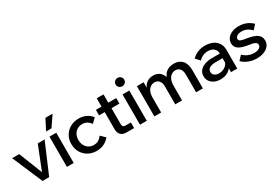

<svg xmlns="http://www.w3.org/2000/svg" viewBox="49 -1744 3935 2744"><g transform="rotate(-30 2016.0 -372.5)"><path d="M341 0H232L18 -499H135L303 -73H272L441 -499H554Z M746 0H634V-499H746ZM837 -761 718 -587H629L719 -761Z M1262 -153 1334 -83Q1297 -37 1243 -10.5Q1189 16 1119 16Q1042 16 981.5 -18.5Q921 -53 886 -112.5Q851 -172 851 -250Q851 -327 886 -386.5Q921 -446 982.5 -480.5Q1044 -515 1122 -515Q1190 -515 1243.5 -489Q1297 -463 1334 -416L1262 -346Q1240 -380 1206.5 -400.5Q1173 -421 1126 -421Q1080 -421 1044 -399Q1008 -377 988 -338.5Q968 -300 968 -250Q968 -200 988 -161Q1008 -122 1044 -100Q1080 -78 1126 -78Q1173 -78 1206.5 -99Q1240 -120 1262 -153Z M1743 0H1620Q1557 0 1525 -32.5Q1493 -65 1493 -127V-636H1605V-144Q1605 -118 1617 -105.5Q1629 -93 1655 -93H1743ZM1736 -408H1400V-499H1736Z M1952 0H1840V-499H1952ZM1896 -602Q1867 -602 1846 -622Q1825 -642 1825 -670Q1825 -700 1846 -720Q1867 -740 1896 -740Q1926 -740 1946.5 -720Q1967 -700 1967 -671Q1967 -642 1946.5 -622Q1926 -602 1896 -602Z M2878 0H2766V-291Q2766 -356 2738.5 -388.5Q2711 -421 2665 -421Q2631 -421 2601 -402Q2571 -383 2552.5 -343Q2534 -303 2534 -239V0H2422V-291Q2422 -356 2394.5 -388.5Q2367 -421 2321 -421Q2287 -421 2256.5 -402Q2226 -383 2207.5 -343Q2189 -303 2189 -239V0H2077V-499H2188V-384L2181 -385Q2195 -435 2222 -463Q2249 -491 2283 -503Q2317 -515 2351 -515Q2416 -515 2459 -479.5Q2502 -444 2516 -375L2503 -374Q2518 -427 2547.5 -458Q2577 -489 2615 -502Q2653 -515 2691 -515Q2779 -515 2828.5 -460Q2878 -405 2878 -300Z M3445 0H3342V-99L3337 -120V-307Q3337 -363 3301 -394.5Q3265 -426 3203 -426Q3158 -426 3119.5 -408Q3081 -390 3053 -358L2989 -428Q3030 -469 3085 -492Q3140 -515 3207 -515Q3278 -515 3331.5 -490.5Q3385 -466 3415 -420Q3445 -374 3445 -310ZM3165 16Q3108 16 3064 -5Q3020 -26 2996 -62Q2972 -98 2972 -146Q2972 -198 3002 -234.5Q3032 -271 3085.5 -290.5Q3139 -310 3209 -310H3349V-233H3219Q3160 -233 3123.5 -212Q3087 -191 3087 -150Q3087 -113 3115 -91.5Q3143 -70 3188 -70Q3231 -70 3267 -88Q3303 -106 3324.5 -137.5Q3346 -169 3349 -210L3385 -193Q3385 -132 3357 -84.5Q3329 -37 3279 -10.5Q3229 16 3165 16Z M3525 -76 3590 -146Q3624 -111 3670.5 -91Q3717 -71 3768 -71Q3820 -71 3851 -90.5Q3882 -110 3882 -141Q3882 -169 3854.5 -184.5Q3827 -200 3757 -209Q3647 -225 3597.5 -259.5Q3548 -294 3548 -355Q3548 -403 3576 -439Q3604 -475 3652 -495Q3700 -515 3762 -515Q3834 -515 3889.5 -491Q3945 -467 3986 -426L3921 -355Q3890 -389 3850 -409Q3810 -429 3763 -429Q3716 -429 3687 -410.5Q3658 -392 3658 -363Q3658 -339 3684.5 -326.5Q3711 -314 3778 -305Q3888 -289 3940 -252.5Q3992 -216 3992 -148Q3992 -99 3963 -62Q3934 -25 3883 -4.5Q3832 16 3764 16Q3691 16 3630 -8.5Q3569 -33 3525 -76Z"/></g></svg>

Font: Wix Madefor Display SemiBold
Style: Regular
Weight: 600
Designer: Dalton Maag Ltd
Foundry: Dalton Maag Ltd
Version: Version 3.100